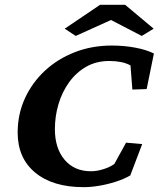

<svg xmlns="http://www.w3.org/2000/svg" viewBox="-20 -772 662 801"><path d="M329.1 8.8Q200.2 8.8 127 -51.8Q53.7 -112.3 53.7 -218.8Q53.7 -295.9 84 -361.8Q114.3 -427.7 167.5 -477.1Q220.7 -526.4 292 -554.2Q363.3 -582 446.3 -582Q498 -582 544.4 -573.2Q590.8 -564.5 622.1 -548.8L591.8 -400.4L532.2 -398.4L524.4 -499Q506.8 -508.8 484.4 -513.2Q461.9 -517.6 436.5 -517.6Q381.8 -517.6 339.8 -493.7Q297.9 -469.7 268.6 -429.2Q239.3 -388.7 224.1 -337.9Q209 -287.1 209 -233.4Q209 -153.3 249.5 -105.5Q290 -57.6 359.4 -57.6Q384.8 -57.6 412.1 -66.4Q439.5 -75.2 457 -87.9L505.9 -176.8L573.2 -170.9L523.4 -40Q496.1 -24.4 462.4 -13.7Q428.7 -2.9 394 2.9Q359.4 8.8 329.1 8.8ZM621.1 -652.3 571.3 -622.1 413.1 -704.1H477.5L295.9 -622.1L250 -652.3L397.5 -752H502Z"/></svg>

Font: Crimson Pro ExtraLight
Style: Bold Italic
Weight: 700
Italic angle: -12°
Version: Version 1.002